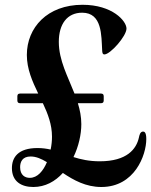

<svg xmlns="http://www.w3.org/2000/svg" viewBox="-20 -759 624 791"><path d="M117.2 11.4C166.5 11.4 207.4 -11.7 239 -46.5C283.4 -16.7 333.8 11.4 397.4 11.4C534.4 11.4 582.7 -119.3 582.7 -186.4C582.7 -214.1 574.6 -217 569.6 -217C557.2 -217 554.3 -201.7 552.2 -192.1C541.9 -145.6 503.6 -94.5 391 -94.5C347.3 -94.5 313.2 -102.3 282.7 -111.9C304 -155.9 315 -205.3 315 -247.5C315 -277.7 309.3 -306.1 300.8 -333.8H396C404.1 -334.2 407 -337 407.3 -345.2V-362.2C407 -370.4 404.1 -373.2 396 -373.6H286.9C259.6 -443.5 222.3 -510.3 222.3 -586.6C222.3 -659.8 256.7 -706.7 318.5 -706.7C401.6 -706.7 397.4 -611.9 400.9 -551.5C401.3 -540.8 403.1 -534.8 410.2 -534.8C434.3 -534.8 501.1 -610.1 501.1 -641.3C501.1 -672.2 443.5 -739.3 320 -739.3C174.7 -739.3 90.6 -644.9 90.6 -532.7C90.6 -474.4 113.3 -423.7 137.4 -373.6H62.9C54.7 -373.2 51.8 -370.4 51.5 -362.2V-345.2C51.8 -337 54.7 -334.2 62.9 -333.8H156.6C177.2 -290.1 194.2 -245.7 194.2 -196C194.2 -179.7 192.5 -161.2 188.6 -142.8C171.9 -146.7 154.1 -149.1 134.6 -149.1C53.3 -149.1 29.1 -109.4 29.1 -66.4C29.1 -10.7 68.9 11.4 117.2 11.4ZM62.9 -70.3C62.9 -93 72.8 -114.3 106.2 -114.3C128.6 -114.3 150.6 -104.8 173.3 -90.9C158 -54.7 134.6 -26.3 102.6 -26.3C83.5 -26.3 62.9 -36.9 62.9 -70.3Z"/></svg>

Font: Margiela Serif Semibold
Style: Regular
Weight: 600
Designer: Andreas Faust, Stefan Endress
Version: Version 1.002;FEAKit 1.0